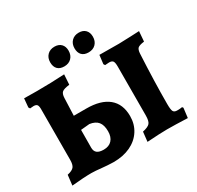

<svg xmlns="http://www.w3.org/2000/svg" viewBox="-177 -1044 1291 1259"><g transform="rotate(-30 468.5 -414.0)"><path d="M258 6Q202 0 176 0Q120 0 27 9L36 -68Q73 -76 86 -92Q99 -108 99 -145L100 -518Q101 -549 94 -559.5Q87 -570 67 -570Q54 -570 40 -568L33 -579L39 -645Q72 -644 136 -644Q243 -644 345 -650L340 -574Q298 -569 284 -557.5Q270 -546 269 -514L264 -383H359Q468 -383 525.5 -335.5Q583 -288 583 -197Q583 -136 552.5 -88.5Q522 -41 467 -15Q412 11 339 11Q319 11 293.5 9Q268 7 258 6ZM605 -66Q647 -75 660.5 -91Q674 -107 674 -149L675 -518Q675 -549 667.5 -559.5Q660 -570 639 -570Q624 -570 608 -568L601 -579L609 -645L757 -644Q784 -644 846 -647L912 -650L906 -574Q869 -569 857.5 -559Q846 -549 844 -520Q833 -307 833 -143Q833 -101 840 -87.5Q847 -74 869 -74Q892 -74 907 -77L913 -69L904 4Q806 0 748 0Q700 0 597 7ZM408 -183Q408 -230 388 -254.5Q368 -279 325 -285L259 -279L258 -145Q258 -118 274 -105Q290 -92 324 -92Q364 -92 386 -116Q408 -140 408 -183ZM305 -763Q305 -797 325.5 -818Q346 -839 380 -839Q412 -839 430 -820.5Q448 -802 448 -770Q448 -736 427.5 -715Q407 -694 373 -694Q340 -694 322.5 -712Q305 -730 305 -763ZM489 -763Q489 -797 509.5 -818Q530 -839 564 -839Q596 -839 614 -820.5Q632 -802 632 -770Q632 -736 611.5 -715Q591 -694 557 -694Q524 -694 506.5 -712Q489 -730 489 -763Z"/></g></svg>

Font: Alegreya SC ExtraBold
Style: Regular
Weight: 800
Designer: Juan Pablo del Peral
Foundry: Huerta Tipografica
Version: Version 2.007; ttfautohint (v1.6)